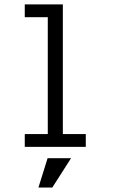

<svg xmlns="http://www.w3.org/2000/svg" viewBox="-20 -657 586 859"><path d="M363.8 0H90.8V-57.1H193.8V-580.1H90.8V-637.2H261.2V-57.1H363.8ZM297.9 50.8 213.9 182.1H151.9L192.9 50.8Z"/></svg>

Font: Anonymous Pro
Style: Regular
Weight: 400
Monospace: yes
Designer: Mark Simonson
Version: Version 1.003